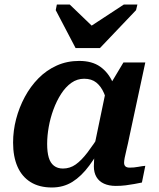

<svg xmlns="http://www.w3.org/2000/svg" viewBox="-20 -819 704 851"><path d="M315 -606H423L583 -774L589 -799H529L352 -683L418 -675L289 -799H232L227 -774ZM505 -352 461 -335Q454 -376 441 -406Q428 -436 407 -453Q386 -470 353 -470Q322 -470 296.5 -452Q271 -434 251 -403Q231 -372 217 -334Q203 -296 196 -256.5Q189 -217 189 -181Q189 -145 196 -121Q203 -97 219 -84.5Q235 -72 259 -72Q290 -72 315.5 -90Q341 -108 368 -143.5Q395 -179 428 -231L446 -198Q411 -133 376 -85.5Q341 -38 301 -13Q261 12 210 12Q154 12 115.5 -12Q77 -36 57.5 -80.5Q38 -125 38 -187Q38 -240 51.5 -291.5Q65 -343 90 -389.5Q115 -436 150.5 -472Q186 -508 231.5 -528.5Q277 -549 331 -549Q388 -549 424 -523.5Q460 -498 479.5 -454Q499 -410 505 -352ZM624 -542 554 -216Q547 -181 541 -157Q535 -133 532.5 -119Q530 -105 530 -98Q530 -87 536 -81.5Q542 -76 555 -76Q574 -76 592.5 -79.5Q611 -83 624 -84L609 -10Q594 -7 575.5 -3.5Q557 0 536.5 2.5Q516 5 493 5Q463 5 441 -5Q419 -15 407.5 -34.5Q396 -54 396 -82Q396 -91 397 -109Q398 -127 401 -151L392 -142L449 -416L457 -425L527 -542Z"/></svg>

Font: Roboto Serif SemiBold
Style: Italic
Weight: 600
Italic angle: -10°
Version: Version 1.007